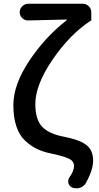

<svg xmlns="http://www.w3.org/2000/svg" viewBox="-20 -815 530 1032"><path d="M441.4 168.9Q430.7 187.5 410.2 194.3Q400.4 197.3 390.6 197.3Q379.9 197.3 369.1 193.4Q352.5 186.5 347.7 169.9Q346.7 164.1 346.7 159.2Q346.7 147.5 353.5 137.7Q377.9 103.5 377.9 77.1Q377.9 52.7 354 39.6Q330.1 26.4 257.8 10.7Q212.9 2 179.2 -14.2Q145.5 -30.3 114.7 -59.1Q84 -87.9 67.9 -136.2Q51.8 -184.6 51.8 -250Q51.8 -359.4 136.7 -487.3Q221.7 -615.2 336.9 -705.1Q338.9 -706.1 338.4 -708Q337.9 -710 335.9 -710Q179.7 -707 131.8 -705.1Q130.9 -705.1 129.9 -705.1Q112.3 -705.1 99.6 -717.8Q85.9 -730.5 85.9 -749Q85.9 -767.6 99.6 -781.2Q113.3 -794.9 131.8 -794.9H424.8Q444.3 -794.9 457.5 -781.2Q470.7 -767.6 470.7 -749V-708Q470.7 -703.1 465.8 -703.1Q464.8 -703.1 464.8 -702.1Q353.5 -627.9 261.7 -493.2Q169.9 -358.4 169.9 -255.9Q169.9 -171.9 207 -133.3Q244.1 -94.7 324.2 -80.1Q408.2 -63.5 444.3 -35.6Q480.5 -7.8 480.5 48.8Q480.5 98.6 441.4 168.9Z"/></svg>

Font: Gen Jyuu Gothic P Medium
Style: Regular
Weight: 500
Designer: [Source Han Sans]
Ryoko NISHIZUKA  (kana & ideographs); Paul D. Hunt (Latin, Greek & Cyrillic); Wenlong ZHANG  (bopomofo
Version: Version 1.002.20150607